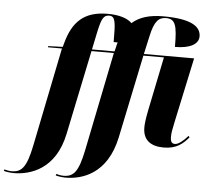

<svg xmlns="http://www.w3.org/2000/svg" viewBox="-206 -838 1232 1146"><g transform="rotate(5 410.5 -265.0)"><path d="M-83 240C16 240 167 196 212 -21L317 -526H451L331 66C304 199 275 230 215 230C201 230 181 226 172 223L169 232C181 236 209 240 228 240C327 240 477 196 524 -27L628 -526H751L685 -204C673 -144 671 -117 671 -99C671 -26 716 10 796 10C873 10 911 -24 945 -64L938 -72C914 -44 883 -17 861 -17C841 -17 834 -32 834 -55C834 -80 838 -101 847 -143L931 -536H630L654 -644C674 -738 701 -761 744 -761C800 -761 811 -722 811 -594C903 -594 952 -624 952 -669C952 -730 891 -770 726 -770C644 -770 584 -752 540 -713C513 -740 463 -756 394 -756C252 -756 185 -688 150 -558L144 -536L57 -533L56 -526H140L20 66C-7 199 -36 230 -96 230C-110 230 -129 226 -139 223L-142 232C-130 236 -102 240 -83 240ZM319 -536 343 -651C359 -723 371 -746 404 -746C442 -746 444 -708 444 -591C453 -591 461 -591 468 -591C465 -581 462 -570 460 -559L454 -536Z"/></g></svg>

Font: Noto Serif Display Condensed Black
Style: Italic
Weight: 900
Width: 3
Italic angle: -12°
Designer: Monotype Design Team
Foundry: Monotype Imaging Inc.
Version: Version 2.009